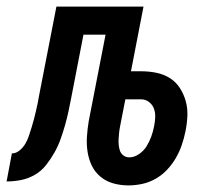

<svg xmlns="http://www.w3.org/2000/svg" viewBox="-71 -550 641 582"><path d="M318 12Q295 12 273 6Q251 0 234 -14Q217 -28 207.5 -47.5Q198 -67 194.5 -89.5Q191 -112 192.5 -135.5Q194 -159 198 -183L249 -445H182L145 -254Q141 -233 136.5 -212Q132 -191 126 -170Q120 -149 112.5 -128Q105 -107 94 -87.5Q83 -68 68.5 -49.5Q54 -31 33.5 -19.5Q13 -8 -8.5 -4Q-30 0 -51 0L-35 -85Q-22 -85 -11 -94.5Q0 -104 6.5 -115.5Q13 -127 17 -139.5Q21 -152 25 -164.5Q29 -177 32 -189Q35 -201 38 -213.5Q41 -226 43.5 -238.5Q46 -251 48 -263L100 -530H364L326 -334H356Q380 -334 402.5 -329.5Q425 -325 443.5 -313.5Q462 -302 474 -283.5Q486 -265 492 -243.5Q498 -222 497 -198.5Q496 -175 491 -151Q487 -131 480 -110.5Q473 -90 462 -71Q451 -52 435.5 -35.5Q420 -19 400.5 -8Q381 3 360 7.5Q339 12 318 12ZM321 -73Q336 -73 350.5 -83Q365 -93 373.5 -107Q382 -121 387.5 -136Q393 -151 396 -167Q399 -181 399.5 -195Q400 -209 395.5 -221Q391 -233 380.5 -241Q370 -249 356 -249H309L293 -167Q291 -157 290 -147.5Q289 -138 288.5 -128.5Q288 -119 289 -109.5Q290 -100 293 -92Q296 -84 303.5 -78.5Q311 -73 321 -73Z"/></svg>

Font: Lode Dark Term
Style: Bold Italic
Weight: 700
Italic angle: -11°
Monospace: yes
Designer: Belleve Invis
Foundry: Belleve Invis
Version: Version 29.2.0